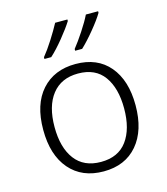

<svg xmlns="http://www.w3.org/2000/svg" viewBox="-115 -855 829 954"><g transform="rotate(-15 300.0 -378.0)"><path d="M63 -267Q63 -398 127.5 -470Q192 -542 302 -542Q414 -542 476 -468.5Q538 -395 538 -267Q538 -138 475 -64Q412 10 301 10Q190 10 126.5 -63.5Q63 -137 63 -267ZM479 -267Q479 -371 435 -432Q391 -493 302 -493Q215 -493 168 -433Q121 -373 121 -266Q121 -160 166.5 -99.5Q212 -39 300 -39Q389 -39 434 -100Q479 -161 479 -267ZM160 -615Q184 -644 212 -688Q240 -732 258 -766H321V-758Q301 -726 264 -680.5Q227 -635 195 -606H160ZM318 -615Q342 -645 371 -689Q400 -733 416 -766H479V-758Q460 -726 422.5 -680.5Q385 -635 354 -606H318Z"/></g></svg>

Font: Noto Sans Mono UI Light
Style: Regular
Weight: 300
Monospace: yes
Designer: Monotype Design team
Foundry: Monotype Imaging Inc.
Version: Version 1.000